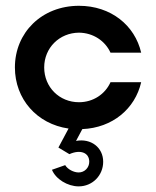

<svg xmlns="http://www.w3.org/2000/svg" viewBox="-20 -440 540 666"><path d="M253.9 -85.4C186 -85.4 133.3 -137.7 133.3 -206.1C133.3 -273.9 186 -326.2 253.9 -326.7C303.2 -326.2 344.7 -298.3 363.3 -257.3H469.7C447.8 -352.1 364.7 -419.9 253.9 -419.9C125 -419.9 31.7 -327.1 31.7 -206.1C31.7 -96.7 107.9 -9.8 217.8 5.9L182.6 71.8L220.7 94.7C258.8 77.6 289.6 89.4 289.6 121.1C289.6 141.6 273.4 158.2 252.9 158.2C235.8 158.2 214.8 147.5 206.1 132.8L160.2 148.9C173.3 181.2 214.4 206.5 252.9 206.5C300.8 206.5 337.9 168.5 337.9 121.1C337.9 71.8 295.9 39.1 243.7 48.8L265.6 7.8C370.6 3.4 448.7 -63 469.7 -154.8H363.3C344.7 -113.3 303.2 -85.4 253.9 -85.4Z"/></svg>

Font: Now SemiBold
Style: Regular
Weight: 600
Designer: Alfredo Marco Pradil
Foundry: Alfredo Marco Pradil
Version: Version 1.200;hotconv 1.0.109;makeotfexe 2.5.65596